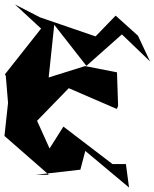

<svg xmlns="http://www.w3.org/2000/svg" viewBox="-51 -773 692 860"><path d="M478 -298 473 -449 330 -477 167 -426 192 -662 336 -478 495 -619 621 -498 567 -613 467 -703 377 -610 129 -695 16 -753 133 -645 -29 -440 -25 -433 -15 -312 -31 -164 168 10H109L309 -13L331 -97L527 67L513 -38H453L233 -206L171 -108L115 -232L257 -378L472 -285Z"/></svg>

Font: Asimov Silicon
Style: Regular
Weight: 400
Designer: Google
Version: Version 2.000980; 2014